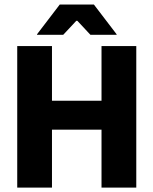

<svg xmlns="http://www.w3.org/2000/svg" viewBox="-20 -847 693 867"><path d="M214.7 0H57.8V-639H214.7ZM595.4 0H438.4V-639H595.4ZM148 -392.2H497.3V-261.6H148ZM249.8 -826.5H404L506.6 -692.2V-690H388.2L329.1 -753.2H324.7L265.6 -690H147.2V-692.2Z"/></svg>

Font: Anek Latin Medium
Style: Regular
Weight: 500
Designer: Yesha Goshar
Foundry: Ek Type
Version: Version 1.003